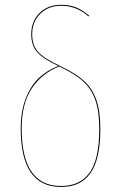

<svg xmlns="http://www.w3.org/2000/svg" viewBox="-20 -753 493 783"><path d="M224.6 -484.4Q287.6 -454.6 321.8 -423.8Q356 -393.1 372.6 -346.4Q389.2 -299.8 389.2 -227.1Q389.2 -174.3 381.8 -134Q374.5 -93.8 360.8 -66.9Q347.2 -40 326.9 -22.7Q306.6 -5.4 282.5 2Q258.3 9.3 228 9.3Q64.5 9.3 64.5 -229Q64.5 -297.9 84.5 -350.1Q104.5 -402.3 137.7 -434.1Q170.9 -465.8 217.8 -483.9Q154.8 -513.7 131.1 -540.8Q107.4 -567.9 107.4 -613.8Q107.4 -665.5 140.9 -699.5Q174.3 -733.4 229.5 -733.4Q263.7 -733.4 290.5 -722.7Q317.4 -711.9 344.2 -688.5L340.8 -686Q292.5 -729.5 229.5 -729.5Q176.8 -729.5 144 -696.5Q111.3 -663.6 111.3 -613.8Q111.3 -567.9 135.3 -541.5Q159.2 -515.1 224.6 -484.4ZM228 5.4Q265.1 5.4 293 -6.3Q320.8 -18.1 342 -44.4Q363.3 -70.8 374 -116.5Q384.8 -162.1 384.8 -227.1Q384.8 -298.8 368.9 -344.5Q353 -390.1 319.1 -421.1Q285.2 -452.1 221.7 -481.9Q150.9 -454.6 109.6 -392.3Q68.4 -330.1 68.4 -229Q68.4 5.4 228 5.4Z"/></svg>

Font: Fira Sans Compressed Four
Style: Regular
Weight: 100
Width: 1
Designer: Carrois Corporate & Edenspiekermann AG
Foundry: Carrois Corporate GbR & Edenspiekermann AG
Version: Version 4.203;PS 004.203;hotconv 1.0.88;makeotf.lib2.5.64775